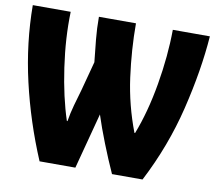

<svg xmlns="http://www.w3.org/2000/svg" viewBox="-79 -806 1015 898"><g transform="rotate(10 429.0 -357.0)"><path d="M334 0 404 -265Q423 -206 451 -135Q479 -64 508 0H653Q744 -176 789.5 -363.5Q835 -551 847 -714H671Q670 -589 646.5 -452.5Q623 -316 581 -208H578Q531 -331 513.5 -460Q496 -589 496 -714H320Q320 -658 325 -607Q330 -556 336 -501L299 -362Q288 -325 277 -285.5Q266 -246 260 -208H257Q222 -314 202 -452Q182 -590 186 -714H6Q7 -535 48.5 -355Q90 -175 164 0Z"/></g></svg>

Font: Noto Sans Display Condensed Black
Style: Regular
Weight: 900
Width: 3
Designer: Monotype Design team
Foundry: Monotype Imaging Inc.
Version: 1.000